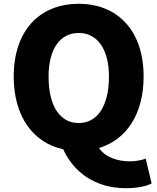

<svg xmlns="http://www.w3.org/2000/svg" viewBox="-20 -778 826 1008"><path d="M235 -376C235 -520 295 -605 393 -605C491 -605 552 -520 552 -376C552 -221 491 -132 393 -132C295 -132 235 -221 235 -376ZM745 55C722 63 693 69 661 69C601 69 534 50 500 -1C643 -44 734 -178 734 -376C734 -619 596 -758 393 -758C190 -758 52 -620 52 -376C52 -166 154 -29 312 6C366 125 479 210 641 210C700 210 748 200 776 185Z"/></svg>

Font: Noto Sans Korean Black
Style: Bold
Weight: 900
Designer: Ryoko NISHIZUKA (kana & ideographs); Paul D. Hunt (Latin, Greek & Cyrillic); Wenlong ZHANG (bopomofo); Sandoll Communica
Foundry: Adobe Systems Incorporated
Version: Version 1.000;PS 1;hotconv 1.0.78;makeotf.lib2.5.61930